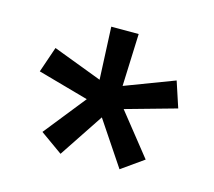

<svg xmlns="http://www.w3.org/2000/svg" viewBox="-67 -827 612 548"><g transform="rotate(15 239.5 -553.0)"><path d="M240 -490 327 -360 392 -406 294 -529 444 -571 419 -647 274 -592 280 -747H199L206 -592L61 -647L35 -571L185 -529L87 -406L153 -359Z"/></g></svg>

Font: IBM Plex Devanagari Text
Style: Regular
Weight: 450
Designer: Mike Abbink, Paul van der Laan, Pieter van Rosmalen, Erin McLaughlin
Foundry: Bold Monday
Version: Version 1.0